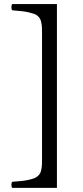

<svg xmlns="http://www.w3.org/2000/svg" viewBox="-20 -724 403 937"><path d="M257.8 -704.1V192.9H40Q35.6 188.5 35.6 178Q35.6 167.5 40 163.1Q66.9 161.1 85.7 159.2Q104.5 157.2 120.4 153.6Q136.2 149.9 146.2 146.2Q156.2 142.6 164.1 135.5Q171.9 128.4 175.5 122.1Q179.2 115.7 181.6 103.5Q184.1 91.3 184.6 80.3Q185.1 69.3 185.1 50.8V-561Q185.1 -579.6 184.6 -590.6Q184.1 -601.6 181.6 -613.5Q179.2 -625.5 175.5 -632.1Q171.9 -638.7 164.3 -645.8Q156.7 -652.8 146.7 -656.2Q136.7 -659.7 120.8 -663.6Q105 -667.5 86.2 -669.4Q67.4 -671.4 40 -673.8Q35.6 -678.2 35.6 -689Q35.6 -699.7 40 -704.1Z"/></svg>

Font: Common Serif News
Style: Regular
Weight: 450
Designer: Philipp H. Poll, Khaled Hosny
Foundry: Stefan Peev, Context Ltd.
Version: Version 1.026